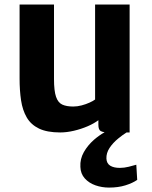

<svg xmlns="http://www.w3.org/2000/svg" viewBox="-20 -577 671 848"><path d="M461.5 251.5Q430 251.5 401.5 241.5Q373 231.5 354.5 211Q336 190.5 335 160Q333 125.5 350.2 95Q367.5 64.5 395.5 40Q417.5 21 442 7Q432 5.5 425 2Q414.5 -4 414.5 -26V-46Q395 -31.5 367.5 -19.5Q338.5 -7 306.5 0.5Q274.5 8 246 8Q188 8 152.2 -9.2Q116.5 -26.5 98 -58.5Q79.5 -90.5 73 -134Q66.5 -177.5 66.5 -230V-557H218.5V-228Q218.5 -175.5 227.5 -149.5Q236.5 -123.5 255.2 -115Q274 -106.5 303.5 -106.5Q321.5 -106.5 340.5 -111.5Q359.5 -116.5 375.5 -123.8Q391.5 -131 400 -137.5V-557H552.5V8H539Q520 20 502.5 34.5Q478.5 54 463.8 76.5Q449 99 450 123.5Q451 145 466.8 154.8Q482.5 164.5 509.5 164.5Q528.5 164.5 548.5 159.5Q568.5 154.5 582 150.5L586 217.5Q566 231.5 534.2 241.5Q502.5 251.5 461.5 251.5Z"/></svg>

Font: Koeln Type Sans
Style: Bold
Weight: 700
Designer: Eben Sorkin
Foundry: Eben Sorkin
Version: Version 2.001